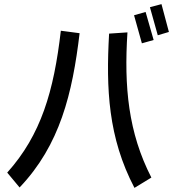

<svg xmlns="http://www.w3.org/2000/svg" viewBox="-20 -872 840 931"><path d="M799 -717 763 -852 707 -837 745 -701ZM725 -678 686 -814 630 -798 668 -662ZM75 37C271 -169 331 -418 366 -711L275 -723C241 -429 179 -218 15 -35ZM632 39 714 -11C602 -229 581 -451 598 -715L509 -709C494 -443 504 -205 632 39Z"/></svg>

Font: Smiley Sans Oblique
Style: Regular
Weight: 400
Italic angle: -8°
Designer: oooooohmygosh, Nagisa Chen, Janine Sui, Heda Shi, Jian Li
Foundry: atelierAnchor
Version: Version 2.0.1